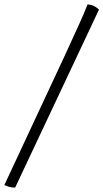

<svg xmlns="http://www.w3.org/2000/svg" viewBox="-29 -767 471 875"><path d="M40 88Q24 88 11 84Q-2 80 -9 76L266 -513Q308 -605 332 -657.5Q356 -710 370 -747Q391 -745 404 -737Q417 -729 422 -723Z"/></svg>

Font: Texturina Extralight
Style: Italic
Weight: 200
Italic angle: -11°
Designer: Guillermo Torres Carreño
Foundry: Omnibus-Type
Version: Version 1.002; ttfautohint (v1.8.3)